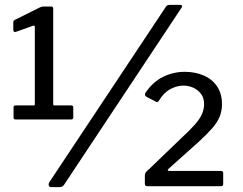

<svg xmlns="http://www.w3.org/2000/svg" viewBox="-20 -770 1003 794"><path d="M274 -334Q283 -334 283 -327V-284Q283 -276 274 -276H44Q36 -276 36 -284V-327Q36 -334 44 -334H119Q124 -334 124 -338V-658Q124 -665 118 -664L45 -638Q35 -636 35 -647V-678Q35 -682 36.5 -684Q38 -686 42 -688L140 -737Q146 -740 150 -741.5Q154 -743 160 -743H192Q200 -743 200 -734V-339Q200 -334 205 -334H274ZM245 -6Q239 4 225 4H194Q183 4 181.5 -3.5Q180 -11 185 -18L666 -742Q670 -748 674.5 -749Q679 -750 684 -750H723Q729 -750 732 -747.5Q735 -745 730 -737ZM728 -197Q765 -231 786 -255Q807 -279 815.5 -299Q824 -319 824 -340Q824 -365 811.5 -381.5Q799 -398 780 -407Q761 -416 738 -416Q712 -416 684.5 -401.5Q657 -387 636 -352Q631 -344 622 -351L585 -370Q580 -374 579.5 -378Q579 -382 582 -387Q612 -431 654 -452Q696 -473 744 -473Q787 -473 822 -458Q857 -443 877.5 -413Q898 -383 898 -339Q898 -312 888.5 -288Q879 -264 857 -239Q835 -214 800 -182L676 -71Q673 -68 674 -65.5Q675 -63 680 -63H893Q903 -63 903 -55V-9Q903 0 894 0H590Q584 0 581.5 -2.5Q579 -5 579 -11V-44Q579 -51 582 -56Q585 -61 599 -73Z"/></svg>

Font: Libre Franklin Thin Medium
Style: Regular
Weight: 500
Version: Version 3.000